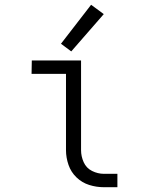

<svg xmlns="http://www.w3.org/2000/svg" viewBox="-20 -783 615 803"><path d="M415 0Q383 0 353 -9.5Q323 -19 300 -41Q277 -63 266.5 -93.5Q256 -124 256 -155V-474H112L113 -530H319V-155Q319 -129 330 -104.5Q341 -80 365 -68Q389 -56 415 -56H471V0ZM278 -568 235 -600 361 -763 414 -724Z"/></svg>

Font: Jozsika Light
Style: Regular
Weight: 300
Monospace: yes
Designer: Belleve Invis
Foundry: Belleve Invis
Version: 2.1.0